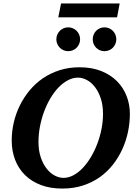

<svg xmlns="http://www.w3.org/2000/svg" viewBox="-20 -1077 792 1113"><path d="M577.1 -417Q577.1 -467.3 564.2 -506.3Q551.3 -545.4 530.5 -572.3Q509.8 -599.1 483.9 -613Q458 -627 432.1 -627Q402.3 -627 373.8 -611.8Q345.2 -596.7 319.8 -570.6Q294.4 -544.4 272.9 -508.5Q251.5 -472.7 236.1 -431.4Q220.7 -390.1 211.9 -345Q203.1 -299.8 203.1 -254.9Q203.1 -203.1 216.6 -164.1Q230 -125 251 -98.6Q272 -72.3 297.6 -59.1Q323.2 -45.9 348.1 -45.9Q377.4 -45.9 406 -61.3Q434.6 -76.7 460 -103.5Q485.4 -130.4 506.8 -166.3Q528.3 -202.1 543.9 -243.4Q559.6 -284.7 568.4 -329.1Q577.1 -373.5 577.1 -417ZM732.9 -417Q732.9 -365.7 722.2 -313.7Q711.4 -261.7 689.7 -213.6Q668 -165.5 635.3 -123.5Q602.5 -81.5 559.1 -50.5Q515.6 -19.5 460.9 -1.7Q406.2 16.1 340.8 16.1Q271 16.1 216.6 -4.6Q162.1 -25.4 124.5 -62.7Q86.9 -100.1 67.4 -151.1Q47.9 -202.1 47.9 -263.2Q47.9 -314.9 59.8 -366.7Q71.8 -418.5 95 -465.6Q118.2 -512.7 151.9 -553.2Q185.5 -593.8 229.2 -623.5Q272.9 -653.3 326.2 -670.2Q379.4 -687 440.9 -687Q513.2 -687 567.9 -664.8Q622.6 -642.6 659.2 -605.2Q695.8 -567.9 714.4 -519Q732.9 -470.2 732.9 -417ZM444.3 -849.1Q444.3 -835 439 -822.5Q433.6 -810.1 424.3 -800.5Q415 -791 402.3 -785.6Q389.6 -780.3 375.5 -780.3Q361.3 -780.3 348.6 -785.6Q335.9 -791 326.7 -800.5Q317.4 -810.1 312 -822.5Q306.6 -835 306.6 -849.1Q306.6 -863.3 312 -876Q317.4 -888.7 326.7 -898.2Q335.9 -907.7 348.6 -913.1Q361.3 -918.5 375.5 -918.5Q389.6 -918.5 402.3 -913.1Q415 -907.7 424.3 -898.2Q433.6 -888.7 439 -876Q444.3 -863.3 444.3 -849.1ZM654.3 -849.1Q654.3 -835 648.9 -822.5Q643.6 -810.1 634.3 -800.5Q625 -791 612.3 -785.6Q599.6 -780.3 585.4 -780.3Q571.3 -780.3 558.8 -785.6Q546.4 -791 537.1 -800.5Q527.8 -810.1 522.7 -822.5Q517.6 -835 517.6 -849.1Q517.6 -863.3 522.7 -876Q527.8 -888.7 537.1 -898.2Q546.4 -907.7 558.8 -913.1Q571.3 -918.5 585.4 -918.5Q599.6 -918.5 612.3 -913.1Q625 -907.7 634.3 -898.2Q643.6 -888.7 648.9 -876Q654.3 -863.3 654.3 -849.1ZM658.7 -976.6H317.9L334 -1057.1H673.8Z"/></svg>

Font: Charis SIL Am
Style: Bold Italic
Weight: 700
Italic angle: -11°
Foundry: SIL International
Version: Version 5.000